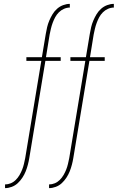

<svg xmlns="http://www.w3.org/2000/svg" viewBox="-20 -755 640 990"><path d="M6 215V196Q21 196 35.5 190Q50 184 61.5 172.5Q73 161 81 147Q89 133 94.5 119Q100 105 103.5 90Q107 75 110 60L193 -441H116V-460H196L216 -580Q219 -598 223 -615Q227 -632 234 -648.5Q241 -665 250.5 -681Q260 -697 274 -709.5Q288 -722 305.5 -728.5Q323 -735 340 -735V-716Q325 -716 310 -709.5Q295 -703 283.5 -691.5Q272 -680 264.5 -666Q257 -652 251.5 -637Q246 -622 242.5 -607Q239 -592 236 -577L217 -460H293V-441H214L131 60Q128 78 123.5 95Q119 112 112.5 128.5Q106 145 95.5 161Q85 177 71.5 189.5Q58 202 40.5 208.5Q23 215 6 215ZM233 215V196Q248 196 262.5 190Q277 184 288.5 172.5Q300 161 308 147Q316 133 321.5 119Q327 105 330.5 90Q334 75 337 60L420 -441H343V-460H423L443 -580Q446 -598 450 -615Q454 -632 461 -648.5Q468 -665 477.5 -681Q487 -697 501 -709.5Q515 -722 532.5 -728.5Q550 -735 567 -735V-716Q552 -716 537 -709.5Q522 -703 510.5 -691.5Q499 -680 491.5 -666Q484 -652 478.5 -637Q473 -622 469.5 -607Q466 -592 463 -577L444 -460H520V-441H441L358 60Q355 78 350.5 95Q346 112 339.5 128.5Q333 145 322.5 161Q312 177 298.5 189.5Q285 202 267.5 208.5Q250 215 233 215Z"/></svg>

Font: Iosevka Thin Extended
Style: Italic
Weight: 100
Width: 7
Italic angle: -9°
Monospace: yes
Designer: Belleve Invis
Foundry: Belleve Invis
Version: Version 32.5.0; ttfautohint (v1.8.4)